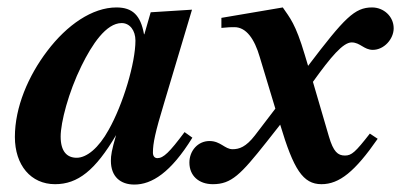

<svg xmlns="http://www.w3.org/2000/svg" viewBox="-20 -482 1078 516"><path d="M476 -127C435 -72 419 -57 403 -57C395 -57 391 -63 391 -72C391 -97 397 -126 421 -205L496 -456L385 -449L368 -390H367C358 -441 336 -462 293 -462C228 -462 160 -415 107 -345C56 -278 20 -194 20 -114C20 -38 63 13 128 13C189 13 236 -24 292 -119C280 -78 278 -64 278 -50C278 -7 304 14 341 14C388 14 439 -18 497 -112ZM344 -373C344 -313 311 -202 272 -133C245 -84 213 -58 186 -58C160 -58 143 -75 143 -115C143 -153 164 -234 199 -305C227 -362 265 -420 307 -420C329 -420 344 -400 344 -373Z M799 -335C774 -419 759 -434 740 -462L575 -434V-407C594 -409 601 -409 610 -409C642 -409 664 -377 678 -329L720 -190L665 -118C641 -87 623 -81 605 -81C584 -81 573 -103 543 -103C512 -103 489 -77 489 -45C489 -10 514 13 552 13C602 13 627 -13 696 -100L733 -147C769 -27 794 13 844 13C892 13 934 -21 995 -109L974 -123C935 -73 925 -64 907 -64C888 -64 876 -74 864 -115L821 -262C869 -329 902 -368 925 -368C948 -368 958 -348 982 -348C1012 -348 1038 -377 1038 -406C1038 -438 1011 -462 980 -462C933 -462 906 -434 808 -305Z"/></svg>

Font: STIXGeneral
Style: Bold Italic
Weight: 700
Italic angle: -16.33°
Designer: MicroPress Inc., with final additions and corrections provided by Coen Hoffman, Elsevier (retired)
Version: Version 1.1.0